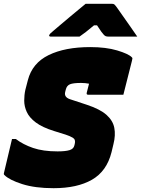

<svg xmlns="http://www.w3.org/2000/svg" viewBox="-42 -967 740 1007"><path d="M431 -720Q514 -720 572.5 -702.5Q631 -685 649 -667Q653 -663 652.5 -660.5Q652 -658 650 -648Q639 -604 627.5 -559Q616 -514 605 -470H421Q410 -470 413 -481Q416 -493 419 -504.5Q422 -516 425 -528Q405 -532 383 -532Q342 -532 325 -525Q308 -518 303 -497L300 -485Q293 -458 324 -447L412 -418Q482 -395 516 -365Q550 -335 557.5 -296.5Q565 -258 553 -211L543 -169Q518 -69 440.5 -24.5Q363 20 239 20Q142 20 74.5 -1.5Q7 -23 -19 -49Q-22 -52 -22 -55Q-22 -58 -21 -61Q-11 -105 0 -149.5Q11 -194 21 -238H41Q79 -209 131.5 -191Q184 -173 260 -173Q301 -173 322.5 -179.5Q344 -186 348 -204L350 -212Q356 -235 340 -244.5Q324 -254 302 -261L241 -280Q180 -299 146 -324.5Q112 -350 98.5 -379.5Q85 -409 85 -439Q85 -469 91 -496L104 -546Q127 -636 213 -678Q299 -720 431 -720ZM407 -947H546Q554 -947 558 -943.5Q562 -940 571 -928Q578 -918 597 -891Q616 -864 638.5 -832Q661 -800 678 -775H529Q518 -775 513 -777Q508 -779 503 -784Q498 -789 489.5 -800.5Q481 -812 467 -834H451Q425 -812 408 -799Q391 -786 375 -775H225Q214 -775 216 -783Q218 -787 221.5 -791Q225 -795 241 -808Q255 -820 277.5 -839Q300 -858 325 -879Q350 -900 372.5 -918.5Q395 -937 407 -947Z"/></svg>

Font: Recursive Sn Lnr St XBk
Style: Italic
Weight: 1000
Italic angle: -15°
Version: Version 1.079;hotconv 1.0.112;makeotfexe 2.5.65598; ttfautoh